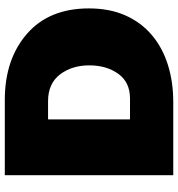

<svg xmlns="http://www.w3.org/2000/svg" viewBox="9 -750 741 799"><g transform="rotate(-90 379.5 -350.5)"><path d="M354 0H50V-701H363Q532 -701 638 -609Q744 -517 744 -351Q744 -265 715 -199.5Q686 -134 633.5 -89.5Q581 -45 509.8 -22.5Q438.5 0 354 0ZM369 -180Q437 -180 472 -229Q507 -278 507 -349Q507 -422 469 -471.5Q431 -521 358 -521H282V-180Z"/></g></svg>

Font: Argentum Novus Black
Style: Regular
Weight: 900
Designer: Julieta Ulanovsky (font) & Cristiano Sobral (main changes)
Foundry: Julieta Ulanovsky (font) & Cristiano Sobral (main changes)
Version: Version 3.00;November 27, 2020;FontCreator 13.0.0.2655 64-bi